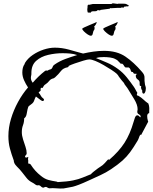

<svg xmlns="http://www.w3.org/2000/svg" viewBox="-20 -1129 912 1144"><path d="M358 -6Q337 -5 315.5 -7Q294 -9 273 -7Q266 -9 259 -13.5Q252 -18 240 -11Q232 -10 223.5 -18.5Q215 -27 207 -25Q199 -23 190 -30Q181 -37 173 -41Q151 -52 138 -69Q125 -86 112 -102Q99 -119 80.5 -137Q62 -155 62 -173Q48 -211 39 -244.5Q30 -278 30 -318Q30 -369 45.5 -421Q61 -473 87.5 -521.5Q114 -570 147 -608Q134 -627 123.5 -650.5Q113 -674 113 -697Q113 -711 116 -724Q119 -737 127 -748Q127 -752 128 -753Q145 -781 175 -801.5Q205 -822 240 -833.5Q275 -845 307 -845Q349 -845 392 -833Q414 -827 434.5 -821Q455 -815 475 -810Q506 -817 537 -821.5Q568 -826 600 -826Q677 -826 727 -792Q777 -758 825 -702Q842 -684 841 -666.5Q840 -649 844 -624Q846 -616 847.5 -612.5Q849 -609 849 -602Q849 -587 843 -576.5Q837 -566 829 -575Q828 -577 828.5 -576.5Q829 -576 828 -580Q826 -588 828 -590Q826 -590 823 -597Q820 -604 820 -606Q820 -609 821 -611V-615Q821 -617 817.5 -617Q814 -617 813 -619Q812 -621 812 -627V-637Q812 -648 800.5 -655.5Q789 -663 789 -678Q789 -686 794 -686Q797 -686 797 -687Q797 -688 794.5 -689Q792 -690 778 -690L774 -696Q772 -701 769 -700Q764 -698 762 -703Q760 -705 757 -715Q753 -724 751 -724Q746 -729 738 -727Q729 -725 724 -730Q720 -734 716 -742Q710 -750 705 -750Q703 -750 701 -748Q692 -756 686 -763Q679 -772 669 -776Q655 -784 635.5 -786.5Q616 -789 599 -789Q588 -789 575.5 -788Q563 -787 552 -783Q569 -776 586 -769Q603 -762 619 -755Q650 -742 683 -718Q712 -697 735 -668.5Q758 -640 778 -611Q780 -607 783 -603Q786 -599 788 -594Q790 -590 792.5 -585.5Q795 -581 798 -577Q798 -573 797 -571Q795 -565 795 -564Q795 -562 798.5 -560Q802 -558 805 -558Q822 -548 835 -535.5Q848 -523 864 -512Q869 -499 869.5 -485.5Q870 -472 869 -455Q862 -454 859.5 -448.5Q857 -443 857 -438Q857 -431 858 -424Q859 -417 861 -410Q862 -409 862 -407.5Q862 -406 863 -404L821 -325Q819 -327 817 -327Q811 -320 808 -309Q805 -300 800 -291Q775 -249 755 -222Q735 -195 710 -172.5Q685 -150 642 -121Q612 -101 578.5 -85.5Q545 -70 512 -55Q473 -37 450.5 -28.5Q428 -20 414 -16.5Q400 -13 388 -11.5Q376 -10 358 -6ZM175 -636Q208 -675 249 -707Q253 -709 255 -709Q257 -708 261 -708Q264 -708 265 -709Q267 -711 270.5 -712.5Q274 -714 278 -715Q284 -716 288 -720Q293 -727 295 -733Q295 -737 306 -745Q335 -765 370.5 -778Q406 -791 440 -801Q420 -808 397.5 -810Q375 -812 353 -812Q310 -812 267 -802Q224 -792 195.5 -766.5Q167 -741 167 -694Q167 -690 167 -686.5Q167 -683 166 -680Q165 -676 164.5 -672.5Q164 -669 164 -665Q164 -650 175 -636ZM323 -44Q381 -47 415 -54Q449 -61 472.5 -71Q496 -81 522 -91Q524 -95 537 -105.5Q550 -116 563.5 -126Q577 -136 580 -137Q587 -141 592.5 -146Q598 -151 603 -156Q608 -161 612.5 -166.5Q617 -172 622 -177Q624 -179 626 -179Q627 -179 628 -178.5Q629 -178 631 -177Q689 -227 722 -278.5Q755 -330 776 -403Q778 -411 783.5 -426.5Q789 -442 798 -442Q804 -442 809 -437Q813 -431 817 -430Q818 -431 818 -435Q818 -442 808 -448Q798 -452 798 -463Q798 -468 799 -471Q800 -473 800 -478Q800 -504 780 -537.5Q760 -571 743 -598Q741 -602 738.5 -605Q736 -608 734 -611L725 -623Q724 -624 721.5 -628Q719 -632 720 -633Q712 -642 704.5 -651Q697 -660 690 -670Q688 -672 686.5 -675Q685 -678 683 -681L675 -690Q665 -699 643.5 -713Q622 -727 597 -741.5Q572 -756 549 -765.5Q526 -775 512 -775Q502 -775 476.5 -767.5Q451 -760 425.5 -751Q400 -742 389 -736Q389 -729 382 -728Q356 -723 342.5 -705Q329 -687 308 -668Q300 -661 291 -660Q282 -657 275 -649Q264 -635 253 -628Q246 -624 242 -619Q238 -614 236 -609Q234 -604 233 -605Q232 -606 227 -606Q222 -606 222 -599V-588Q214 -583 210 -577Q214 -573 217.5 -568.5Q221 -564 223 -559Q227 -550 238 -542Q242 -539 242 -536Q242 -527 234 -527Q231 -527 222.5 -532.5Q214 -538 206 -545Q198 -552 194 -554Q191 -549 188.5 -543Q186 -537 184 -531Q180 -518 169 -510Q156 -500 152 -497Q148 -494 144 -477Q142 -466 138.5 -448.5Q135 -431 124 -424Q124 -401 117 -383Q110 -365 110 -342Q110 -321 117.5 -298Q125 -275 132 -254Q139 -233 139 -216Q139 -208 134 -205Q129 -200 129 -194Q129 -193 130 -192L139 -190Q150 -197 148.5 -192Q147 -187 147 -179Q149 -175 148 -164Q147 -153 151 -154Q160 -154 164 -147Q188 -109 224 -81Q246 -63 268 -57Q290 -51 317 -47Q322 -46 323 -44ZM646 -916Q639 -916 627 -924Q615 -932 605 -942Q595 -952 595 -958Q595 -960 607.5 -966Q620 -972 637 -979Q654 -986 667 -991.5Q680 -997 681 -998V-996Q681 -992 676 -983.5Q671 -975 666 -971L669 -963L667 -952Q660 -944 658 -930Q656 -916 646 -916ZM521 -916Q514 -916 502 -924Q490 -932 480 -942Q470 -952 470 -958Q470 -960 482.5 -966Q495 -972 512 -979Q529 -986 542 -991.5Q555 -997 556 -998V-996Q556 -992 551 -983.5Q546 -975 541 -971L544 -963L542 -952Q535 -944 533 -930Q531 -916 521 -916ZM518 -1053Q515 -1053 513 -1054Q511 -1055 508 -1054Q503 -1053 502 -1057Q501 -1061 500.5 -1065.5Q500 -1070 500 -1075Q502 -1082 501.5 -1089.5Q501 -1097 505 -1101Q507 -1102 507.5 -1101Q508 -1100 509 -1100Q511 -1100 521 -1102.5Q531 -1105 532 -1105H643L646 -1106Q647 -1110 656 -1109Q665 -1108 674.5 -1106.5Q684 -1105 684 -1107H716Q725 -1107 733 -1105Q734 -1105 734.5 -1103.5Q735 -1102 736 -1102Q738 -1102 743.5 -1099.5Q749 -1097 745 -1092Q744 -1091 742.5 -1091Q741 -1091 739 -1091Q738 -1091 736.5 -1091.5Q735 -1092 733 -1091Q726 -1089 726 -1090Q726 -1092 719 -1088Q718 -1087 719 -1086.5Q720 -1086 718 -1084H713Q705 -1084 704 -1085Q703 -1085 702.5 -1083.5Q702 -1082 700 -1082H678L642 -1080Q641 -1080 640.5 -1080.5Q640 -1081 639 -1081H638L633 -1077L579 -1070Q578 -1067 574 -1067Q570 -1067 565.5 -1068.5Q561 -1070 558 -1065Q555 -1062 547 -1062H538Q534 -1062 530.5 -1061.5Q527 -1061 526 -1059Q525 -1059 525 -1060Q525 -1062 522.5 -1057.5Q520 -1053 518 -1053Z"/></svg>

Font: Water Brush
Style: Regular
Weight: 400
Designer: Robert E. Leuschke
Foundry: Robert E. Leuschke
Version: Version 1.010; ttfautohint (v1.8.4.7-5d5b)